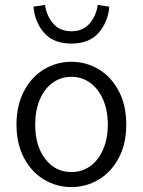

<svg xmlns="http://www.w3.org/2000/svg" viewBox="-20 -748 580 780"><path d="M47 -242Q47 -320 77.5 -378Q108 -436 159 -466.5Q210 -497 270 -497Q330 -497 381 -466.5Q432 -436 462.5 -378Q493 -320 493 -242Q493 -164 462.5 -106.5Q432 -49 381 -18.5Q330 12 270 12Q210 12 159 -18.5Q108 -49 77.5 -106.5Q47 -164 47 -242ZM418 -242Q418 -299 399 -343Q380 -387 346.5 -411.5Q313 -436 270 -436Q227 -436 193.5 -411.5Q160 -387 141.5 -343Q123 -299 123 -242Q123 -155 164 -102Q205 -49 270 -49Q313 -49 346.5 -73Q380 -97 399 -141Q418 -185 418 -242ZM116 -721 163 -728Q169 -684 196 -652.5Q223 -621 270 -621Q317 -621 344 -652.5Q371 -684 377 -728L424 -721Q419 -659 381 -615Q343 -571 270 -571Q197 -571 159 -615Q121 -659 116 -721Z"/></svg>

Font: Assistant-zap
Style: zap
Weight: 400
Designer: Hebrew By Ben Nathan, Latin by Paul Hunt
Version: Version 2.001